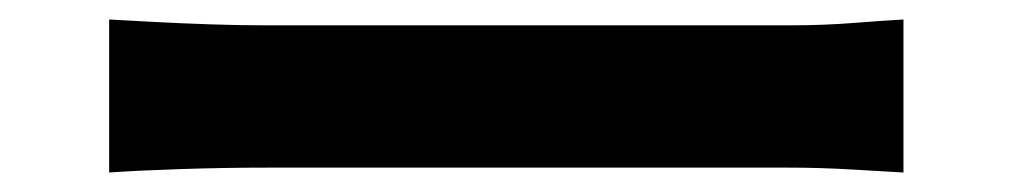

<svg xmlns="http://www.w3.org/2000/svg" viewBox="-20 -483 1040 197"><path d="M92 -463Q110 -462 138 -460.5Q166 -459 196.5 -458Q227 -457 253 -457Q288 -457 344.5 -457Q401 -457 466.5 -457Q532 -457 596 -457Q660 -457 711.5 -457Q763 -457 790 -457Q825 -457 856.5 -459.5Q888 -462 907 -463V-306Q889 -307 855.5 -309Q822 -311 790 -311Q763 -311 711.5 -311Q660 -311 596 -311Q532 -311 466.5 -311Q401 -311 344.5 -311Q288 -311 253 -311Q210 -311 165 -309.5Q120 -308 92 -306Z"/></svg>

Font: Source Han Sans
Style: Bold
Weight: 700
Designer: Ryoko NISHIZUKA Ë•øÂ°öÊ∂ºÂ≠ê (kana, bopomofo & ideographs); Paul D. Hunt (Latin, Greek & Cyrillic); Sandoll Communicatio
Foundry: Adobe
Version: Version 2.004;hotconv 1.0.118;makeotfexe 2.5.65603